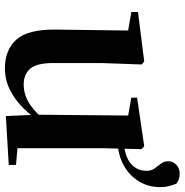

<svg xmlns="http://www.w3.org/2000/svg" viewBox="-5 -723 744 774"><g transform="rotate(90 367.0 -336.0)"><path d="M644.9 0.7 447.9 12.4 442.4 -109.4 445.9 -497.4 475.8 -475.4 373.7 -493.2V-516.6L569.1 -545.4L581.3 -534.8L577.3 -375.4V-6.6L519.7 -39.5L644.9 -28.5ZM234.2 -375.4V-177.8Q234.2 -111 257.3 -85.3Q280.4 -59.5 320.8 -59.5Q363.9 -59.5 402 -85.3Q440.1 -111.1 469.6 -153.2H501.4V-102.1H442.5L473.4 -133.6Q451 -93.7 417.6 -59.5Q384.1 -25.3 343.1 -4.6Q302.1 16.2 255.7 16.2Q182.1 16.2 140.2 -29.3Q98.3 -74.7 99.3 -187.9L103.3 -497.7L132.2 -475.4L28.4 -493.5V-520.2L227.7 -545.4L239.9 -534.8ZM554.8 -438.1 551.5 -462.2Q613.3 -467.8 640.9 -492.3Q668.6 -516.9 668.6 -554.1Q668.6 -574.5 658.9 -587.5Q649.3 -600.5 639.6 -612.8Q630 -625.2 630 -643.5Q630 -661 644.1 -674.6Q658.2 -688.3 680.2 -688.3Q692.5 -688.3 702.3 -685.1Q712.1 -681.9 720.5 -674.7Q726.7 -659 730.5 -644.3Q734.3 -629.5 734.3 -609.2Q734.3 -563 711.7 -525Q689.1 -487.1 648.7 -464Q608.3 -440.9 554.8 -438.1Z"/></g></svg>

Font: Noto Serif SC
Style: Regular
Weight: 200
Designer: Ryoko NISHIZUKA 西塚涼子 (kana & ideographs); Frank Grießhammer (Latin, Greek & Cyrillic); Wenlong ZHANG 张文龙 (bopomofo); San
Foundry: Adobe
Version: Version 2.001;hotconv 1.1.0;makeotfexe 2.6.0